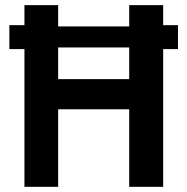

<svg xmlns="http://www.w3.org/2000/svg" viewBox="-20 -720 722 740"><path d="M16.1 -530.8V-623H74.2V-700.2H204.1V-618.2H478V-700.2H608.9V-623H666V-530.8H608.9V0H478V-298.8H204.1V0H74.2V-530.8ZM204.1 -415H478V-537.1H204.1Z"/></svg>

Font: Fixel Text SemiBold
Style: Regular
Weight: 600
Width: 4
Designer: AlfaBravo + MacPaw
Foundry: Kyrylo Tkachov, Marchela Mozhyna, Serhii Makarenko, Maria Weinstein, Zakhar Kryvoshyya
Version: Version 1.211